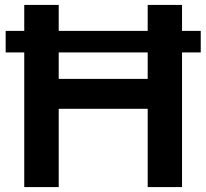

<svg xmlns="http://www.w3.org/2000/svg" viewBox="-20 -760 838 780"><path d="M3 -547V-634.5H795.5V-547ZM78.5 0V-740H218.5V-439.5H580V-740H719.5V0H580V-318H218.5V0Z"/></svg>

Font: Encode Sans SemiExpanded SemiBold
Style: Regular
Weight: 600
Width: 6
Designer: Multiple Designers
Foundry: Impallari Type
Version: Version 3.002